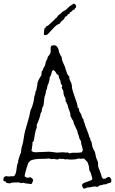

<svg xmlns="http://www.w3.org/2000/svg" viewBox="-47 -991 666 1113"><path d="M-21.5 60.5Q-27.3 60.5 -27.3 49.8Q-27.3 39.1 -19.5 32.2Q-13.7 30.3 -10.7 30.3L4.9 32.2L19.5 30.3L28.3 31.2Q43 31.2 47.9 -3.9Q49.8 -17.6 51.8 -31.2Q53.7 -44.9 59.6 -50.8Q57.6 -51.8 57.6 -54.7Q57.6 -57.6 59.6 -63.5Q61.5 -69.3 63 -75.2Q64.5 -81.1 66.4 -86.4Q68.4 -91.8 69.3 -94.7Q70.3 -97.7 71.8 -100.1Q73.2 -102.5 74.7 -108.4Q76.2 -114.3 76.2 -121.1Q76.2 -127.9 77.6 -133.3Q79.1 -138.7 80.1 -141.6Q81.1 -144.5 84.5 -157.2Q87.9 -169.9 90.8 -191.9Q93.8 -213.9 99.6 -235.8Q105.5 -257.8 112.3 -279.8Q119.1 -301.8 122.6 -316.4Q126 -331.1 127 -337.9Q128.9 -351.6 133.3 -359.4Q137.7 -367.2 139.2 -373Q140.6 -378.9 144 -388.7Q147.5 -398.4 149.4 -414.6Q151.4 -430.7 154.3 -439.5Q157.2 -448.2 157.7 -449.2Q158.2 -450.2 158.2 -455.1Q158.2 -460 159.7 -461.9Q161.1 -463.9 163.1 -466.8L168 -494.1L169.9 -495.1L168.9 -499Q168.9 -512.7 180.2 -533.7Q191.4 -554.7 193.4 -556.6Q194.3 -561.5 193.4 -566.4Q193.4 -577.1 198.2 -580.1Q201.2 -583 203.1 -593.8L207 -595.7V-600.6Q207 -604.5 212.9 -607.4Q214.8 -615.2 216.3 -622.1Q217.8 -628.9 219.7 -635.7L226.6 -648.4Q228.5 -651.4 228.5 -654.8Q228.5 -658.2 231 -662.6Q233.4 -667 238.3 -671.9Q243.2 -676.8 245.6 -686Q248 -695.3 246.6 -705.6Q245.1 -715.8 251 -725.6Q256.8 -728.5 268.1 -728.5Q279.3 -728.5 287.1 -715.3Q294.9 -702.1 294.9 -688.5Q299.8 -681.6 302.2 -673.8Q304.7 -666 310.5 -661.1V-659.2Q310.5 -643.6 321.8 -621.1Q333 -598.6 333 -588.9Q335.9 -585.9 339.4 -572.3Q342.8 -558.6 355.5 -545.9L354.5 -543Q354.5 -532.2 359.4 -523.4Q370.1 -504.9 370.1 -488.8Q370.1 -472.7 385.7 -431.2Q401.4 -389.6 403.3 -371.1L402.3 -370.1Q402.3 -367.2 404.3 -367.2Q411.1 -365.2 411.1 -355.5Q411.1 -345.7 419.9 -335Q424.8 -326.2 427.2 -315.9Q429.7 -305.7 437.5 -297.9V-295.9Q437.5 -289.1 440.4 -283.2Q443.4 -277.3 444.8 -272.5Q446.3 -267.6 446.8 -264.2Q447.3 -260.7 448.7 -257.8Q450.2 -254.9 453.6 -246.6Q457 -238.3 460.4 -228.5Q463.9 -218.8 466.8 -210.9Q469.7 -203.1 469.7 -201.2V-198.2Q474.6 -193.4 475.6 -188Q476.6 -182.6 478.5 -176.8Q484.4 -168.9 485.4 -159.2Q486.3 -149.4 488.8 -140.6Q491.2 -131.8 494.6 -126Q498 -120.1 501.5 -113.3Q504.9 -106.4 506.3 -96.2Q507.8 -85.9 509.8 -78.6Q511.7 -71.3 515.1 -64.9Q518.6 -58.6 520.5 -51.3Q522.5 -43.9 521.5 -36.1Q521.5 -21.5 525.9 -14.2Q530.3 -6.8 533.2 4.9Q539.1 17.6 541 28.3Q543 39.1 549.8 44.9L552.7 45.9Q564.5 45.9 569.8 40.5Q575.2 35.2 585 34.2Q598.6 42 598.6 55.7Q598.6 58.6 597.7 60.5Q599.6 66.4 590.3 68.8Q581.1 71.3 577.1 72.3Q569.3 78.1 563 77.6Q556.6 77.1 553.2 78.1Q549.8 79.1 548.3 80.1Q546.9 81.1 544.9 82H537.1Q532.2 82 526.9 86.9Q521.5 91.8 517.6 91.8Q513.7 91.8 499 89.8L468.8 95.7Q463.9 95.7 461.9 94.7Q455.1 96.7 450.2 99.6Q445.3 102.5 437.5 102.5Q434.6 97.7 431.6 92.8Q428.7 87.9 428.7 81.1Q431.6 72.3 442.4 68.4Q453.1 64.5 462.9 61Q472.7 57.6 480.5 54.2Q488.3 50.8 488.3 43.9L478.5 8.8Q476.6 5.9 474.6 3.4Q472.7 1 471.2 -3.9Q469.7 -8.8 469.7 -16.1Q469.7 -23.4 467.8 -29.3Q465.8 -35.2 463.9 -41Q461.9 -46.9 460 -51.8Q455.1 -55.7 448.2 -64Q441.4 -72.3 434.6 -72.3L421.9 -70.3L410.2 -72.3Q406.2 -72.3 402.3 -70.3Q390.6 -66.4 374 -66.4H355.5L338.9 -68.4L334 -66.4L318.4 -70.3L307.6 -69.3Q303.7 -69.3 300.8 -72.3Q289.1 -66.4 285.2 -66.4L262.7 -70.3L252 -68.4L237.3 -72.3L210.9 -70.3H195.3Q144.5 -70.3 126 -57.6V-53.7H122.1Q115.2 -46.9 105.5 -11.7Q95.7 23.4 95.7 28.3Q95.7 33.2 102.1 36.1Q108.4 39.1 113.3 39.1Q118.2 39.1 129.9 36.1Q138.7 42 145.5 50.8Q144.5 58.6 141.6 64.5Q138.7 70.3 135.7 76.2L96.7 71.3L89.8 68.4L75.2 70.3L56.6 65.4L46.9 67.4L36.1 66.4Q28.3 66.4 27.3 69.3Q25.4 69.3 25.4 68.4Q25.4 67.4 23.4 67.4L8.8 72.3Q4.9 72.3 -4.9 69.8Q-14.6 67.4 -14.6 61.5Q-14.6 58.6 -17.6 58.6Q-19.5 60.5 -21.5 60.5ZM336.9 -106.4Q340.8 -106.4 343.3 -107.4Q345.7 -108.4 355.5 -101.6Q366.2 -105.5 376 -105.5H398.4Q413.1 -105.5 427.7 -108.4Q426.8 -112.3 432.6 -116.2V-119.1Q432.6 -129.9 429.2 -139.2Q425.8 -148.4 424.3 -155.3Q422.9 -162.1 423.3 -166Q423.8 -169.9 421.9 -173.3Q419.9 -176.8 418 -179.7Q413.1 -185.5 411.1 -197.3Q410.2 -204.1 406.7 -210.9Q403.3 -217.8 403.3 -221.7Q403.3 -225.6 401.4 -231.4L379.9 -277.3Q378.9 -279.3 379.4 -279.8Q379.9 -280.3 379.9 -283.2Q379.9 -286.1 369.6 -302.7Q359.4 -319.3 360.8 -324.2Q362.3 -329.1 359.4 -337.4Q356.4 -345.7 351.6 -358.4Q346.7 -371.1 344.7 -384.8Q339.8 -386.7 340.3 -389.2Q340.8 -391.6 338.9 -396.5L335 -400.4Q333 -405.3 333 -411.1Q333 -417 332 -422.9Q320.3 -437.5 320.3 -462.9L310.5 -483.4Q313.5 -489.3 313.5 -494.1Q313.5 -499 309.1 -501.5Q304.7 -503.9 304.7 -513.7Q304.7 -523.4 298.8 -532.2Q293 -541 293 -553.7Q292 -555.7 289.6 -556.2Q287.1 -556.6 283.2 -561Q279.3 -565.4 275.9 -572.3Q272.5 -579.1 263.7 -584V-585.9Q260.7 -585.9 260.7 -584Q254.9 -584 252 -568.4Q249 -552.7 241.2 -543.9Q240.2 -540 240.7 -536.6Q241.2 -533.2 239.3 -526.4Q237.3 -519.5 234.4 -507.8Q228.5 -500 227.1 -487.3Q225.6 -474.6 219.7 -464.8Q218.8 -460 218.3 -454.1Q217.8 -448.2 216.3 -443.8Q214.8 -439.5 213.4 -436Q211.9 -432.6 210.9 -428.7L205.1 -378.9Q194.3 -363.3 195.3 -345.7Q192.4 -343.8 191.9 -340.3Q191.4 -336.9 188.5 -335Q185.5 -309.6 166 -267.6V-250Q160.2 -241.2 154.8 -210.9Q149.4 -180.7 149.4 -176.8Q147.5 -174.8 146.5 -171.4Q145.5 -168 140.6 -166Q141.6 -163.1 141.6 -158.2L135.7 -116.2Q144.5 -108.4 160.2 -108.4L230.5 -111.3Q236.3 -111.3 242.2 -111.3L283.2 -106.4L318.4 -108.4ZM380.9 -970.7Q394.5 -962.9 394.5 -955.1Q394.5 -952.1 392.6 -946.3L388.7 -944.3Q385.7 -935.5 382.3 -935.1Q378.9 -934.6 374.5 -931.6Q370.1 -928.7 367.2 -923.8Q364.3 -918.9 359.4 -920.9Q357.4 -918.9 357.4 -916Q357.4 -913.1 355.5 -911.1Q346.7 -910.2 343.3 -902.8Q339.8 -895.5 330.1 -893.6Q326.2 -879.9 315.4 -872.6Q304.7 -865.2 298.8 -853.5Q282.2 -849.6 262.2 -827.6Q242.2 -805.7 233.4 -796.4Q224.6 -787.1 215.8 -787.1Q207 -787.1 207 -794.9L210 -823.2Q210 -825.2 213.4 -827.1Q216.8 -829.1 217.8 -831.1V-835Q220.7 -837.9 225.1 -839.4Q229.5 -840.8 232.4 -843.3Q235.4 -845.7 241.2 -851.6Q253.9 -864.3 265.6 -874L273.4 -882.8Q275.4 -884.8 277.3 -885.7Q284.2 -889.6 287.1 -897.5Q290 -902.3 297.9 -907.2Q305.7 -912.1 309.1 -916.5Q312.5 -920.9 316.9 -923.8Q321.3 -926.8 325.2 -928.7Q335 -931.6 347.7 -946.3Q363.3 -960.9 367.2 -960.9Z"/></svg>

Font: Mountains of Christmas
Style: Regular
Weight: 400
Designer: Crystal Kluge
Foundry: Font Diner, Inc DBA Tart Workshop
Version: Version 1.003